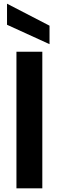

<svg xmlns="http://www.w3.org/2000/svg" viewBox="-20 -1019 318 1039"><path d="M69 -739V0H209V-739ZM18 -885 248 -780V-880L18 -999Z"/></svg>

Font: Malmofest SemiBold
Style: Regular
Weight: 600
Designer: Jonny Pinhorn (Poppins), Kolossal
Version: Version 1.004;Glyphs 3.1.2 (3151)